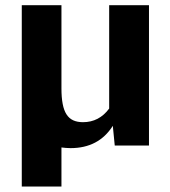

<svg xmlns="http://www.w3.org/2000/svg" viewBox="-20 -548 641 723"><path d="M391.1 -528.3H541V0H412.1L404.8 -74.2Q351.6 9.8 245.6 9.8Q236.3 9.8 228 9Q219.7 8.3 211.4 7.3V154.3H62V-528.3H211.4V-214.8Q211.4 -180.7 216.1 -156.5Q220.7 -132.3 230.5 -117.2Q240.2 -102.1 255.6 -95Q271 -87.9 292.5 -87.9Q353 -87.9 391.1 -139.2Z"/></svg>

Font: Ride
Style: Bold
Weight: 700
Version: Version 3.000